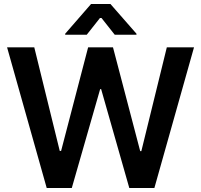

<svg xmlns="http://www.w3.org/2000/svg" viewBox="-20 -945 1011 965"><path d="M15.6 -707H152.3L280.3 -186.5H287.1L422.9 -707H547.9L684.6 -185.5H690.4L818.4 -707H955.1L755.9 0H629.9L488.3 -497.1H483.4L340.8 0H214.8ZM486.3 -859.4 416 -770.5H307.6V-775.4L437.5 -924.8H535.2L666 -775.4V-770.5H556.6Z"/></svg>

Font: Pretendard JP SemiBold
Style: Regular
Weight: 600
Designer: Base glyphs from Inter by Rasmus Andersson; Hangeul glyphs from Noto Sans CJK(Source Han Sans) by Jang Soo-young and Kan
Foundry: Kil Hyung-jin
Version: Version 1.309